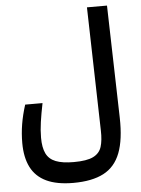

<svg xmlns="http://www.w3.org/2000/svg" viewBox="-58 -739 703 959"><g transform="rotate(-5 293.0 -259.0)"><path d="M271 174.3Q188.5 174.3 136 149.4Q83.5 124.5 58.6 75.2Q33.7 25.9 33.7 -46.4Q33.7 -94.2 41.3 -140.1Q48.8 -186 64.9 -236.3H151.9Q141.1 -183.1 135.3 -142.6Q129.4 -102.1 129.4 -64.5Q129.4 -15.1 143.8 14.6Q158.2 44.4 191.7 57.6Q225.1 70.8 281.7 70.8Q347.7 70.8 379.6 54.9Q411.6 39.1 421.6 7.1Q431.6 -24.9 430.2 -73.7L414.6 -693.4H515.1L529.8 -130.9Q532.7 -20.5 506.8 46.6Q481 113.8 422.9 144Q364.7 174.3 271 174.3Z"/></g></svg>

Font: Cascadia Code
Style: Regular
Weight: 400
Monospace: yes
Designer: Aaron Bell
Foundry: Saja Typeworks
Version: Version 2106.017